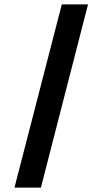

<svg xmlns="http://www.w3.org/2000/svg" viewBox="-20 -796 488 876"><path d="M166.6 60H46L262 -776H381.6Z"/></svg>

Font: SUIT Variable
Style: Regular
Weight: 400
Designer: Sunn Youn; Korean Glyphs from Source Han Sans (Sandoll Communications; Soo-young Jang, Joo-yeon Kang)
Foundry: Sunn
Version: Version 1.150;FEAKit 1.0